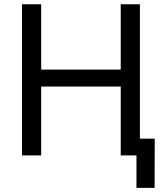

<svg xmlns="http://www.w3.org/2000/svg" viewBox="-20 -748 793 924"><path d="M85.9 0V-727.5H178.2V-413.1H561V-727.5H653.3V0H561V-331.5H178.2V0ZM636.7 156.2V0H600.1V-80.6H724.6L724.1 156.2Z"/></svg>

Font: Inter 16pt
Style: Regular
Weight: 400
Version: Version 4.001;git-66647c0bb